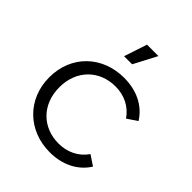

<svg xmlns="http://www.w3.org/2000/svg" viewBox="-206 -851 975 975"><g transform="rotate(45 281.5 -363.0)"><path d="M297 -607 362 -731H280L239 -607ZM317 5C406 5 481 -31 524 -99L470 -135C434 -83 378 -58 317 -58C203 -58 118 -139 118 -263C118 -387 203 -468 317 -468C378 -468 434 -443 470 -390L524 -426C481 -495 406 -530 317 -530C161 -530 46 -420 46 -263C46 -107 161 5 317 5Z"/></g></svg>

Font: Montserrat Z
Style: Regular
Weight: 400
Designer: Julieta Ulanovsky
Foundry: Julieta Ulanovsky
Version: Version 8.000